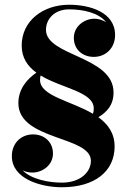

<svg xmlns="http://www.w3.org/2000/svg" viewBox="-20 -780 545 810"><path d="M463.5 -162C463.5 -218.5 435 -256.5 395 -285.5C431 -307.5 459 -336.5 459 -390C459 -543.5 174 -543 174 -654C174 -701 211 -740.5 271.5 -740.5C333 -740.5 397 -725.5 427.5 -686.5C412.5 -695.5 395.5 -701 378.5 -701C334 -701 291.5 -667.5 291.5 -620.5C291.5 -569.5 330 -540 375.5 -540C425.5 -540 465.5 -576.5 465.5 -632.5C465.5 -728.5 359.5 -760 271.5 -760C161.5 -760 71.5 -692 71.5 -588C71.5 -535.5 97 -500 133.5 -473.5C93.5 -446 57.5 -404 57.5 -345C57.5 -187 363.5 -207.5 363.5 -101.5C363.5 -54.5 319.5 -9.5 241 -9.5C185 -9.5 113 -23.5 75.5 -61C88.5 -55 102.5 -52 116.5 -52C161 -52 203.5 -85 203.5 -132C203.5 -183 165 -213 119.5 -213C69.5 -213 30 -177 30 -121C30 -25 153 10 241 10C381 10 463.5 -58 463.5 -162ZM149 -442.5C149 -450 150 -456 151.5 -461.5C241.5 -407 375.5 -393 375.5 -322.5C375.5 -313.5 374.5 -306.5 372 -300C279 -355 149 -374.5 149 -442.5Z"/></svg>

Font: Bodoni* 11pt Fatface
Style: Regular
Weight: 900
Version: Version 2.3